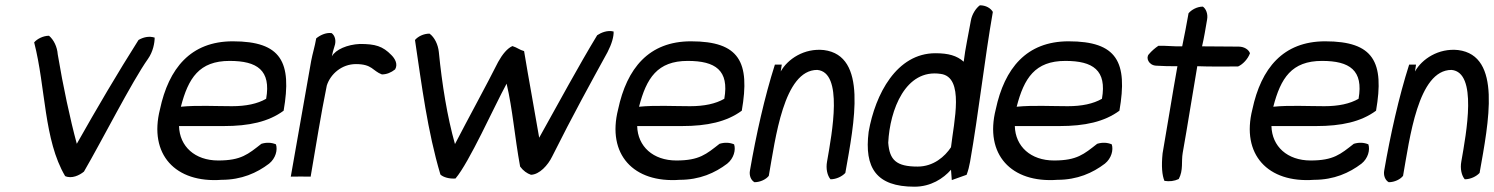

<svg xmlns="http://www.w3.org/2000/svg" viewBox="-20 -655 5642 725"><path d="M109 -495C153 -324 145 -127 226 10C251 21 280 7 297 -7C364 -122 478 -347 539 -433C558 -460 564 -493 564 -513C542 -520 520 -514 503 -504C425 -381 345 -245 270 -112C245 -204 218 -330 198 -450C196 -478 183 -505 165 -520C143 -520 120 -508 109 -495Z M584 -242C541 -72 642 37 817 24C892 24 950 -2 996 -37C1021 -57 1029 -89 1022 -110C1005 -117 987 -118 967 -112C917 -73 891 -49 804 -49C716 -49 658 -102 656 -179H825C920 -179 994 -195 1051 -237C1083 -421 1042 -499 859 -499C700 -499 617 -397 584 -242ZM663 -252C691 -360 732 -425 847 -425C951 -425 1004 -390 985 -282C952 -263 909 -254 856 -254C793 -254 724 -258 663 -252Z M1078 12C1104 11 1127 12 1153 12C1173 -103 1191 -220 1214 -332C1228 -376 1271 -413 1324 -413C1386 -413 1387 -387 1422 -374C1440 -374 1457 -381 1472 -393C1484 -414 1470 -435 1458 -447C1425 -481 1397 -489 1339 -489C1292 -487 1247 -468 1233 -442C1235 -454 1239 -467 1243 -480C1251 -502 1244 -522 1232 -530C1210 -533 1187 -521 1174 -510C1169 -480 1160 -452 1155 -425Z M1547 -504C1573 -330 1594 -161 1643 4C1653 14 1677 21 1700 19C1752 -42 1845 -251 1893 -339C1916 -241 1923 -141 1944 -26C1956 -10 1970 0 1985 5C2017 4 2049 -31 2065 -64C2144 -222 2212 -345 2274 -458C2290 -489 2298 -517 2297 -536C2274 -542 2250 -532 2235 -522C2164 -405 2092 -271 2016 -135C1999 -236 1976 -358 1959 -462C1941 -467 1934 -475 1915 -481C1896 -473 1877 -450 1861 -421C1820 -339 1746 -204 1698 -111C1669 -213 1649 -337 1637 -459C1634 -487 1621 -514 1602 -528C1579 -528 1558 -517 1547 -504Z M2314 -242C2271 -72 2372 37 2547 24C2622 24 2680 -2 2726 -37C2751 -57 2759 -89 2752 -110C2735 -117 2717 -118 2697 -112C2647 -73 2621 -49 2534 -49C2446 -49 2388 -102 2386 -179H2555C2650 -179 2724 -195 2781 -237C2813 -421 2772 -499 2589 -499C2430 -499 2347 -397 2314 -242ZM2393 -252C2421 -360 2462 -425 2577 -425C2681 -425 2734 -390 2715 -282C2682 -263 2639 -254 2586 -254C2523 -254 2454 -258 2393 -252Z M2812 -12C2808 8 2816 26 2829 33C2851 33 2873 22 2883 9C2908 -131 2939 -391 3066 -391C3165 -382 3122 -154 3103 -45C3098 -18 3104 8 3116 22C3138 22 3160 11 3172 -2C3206 -194 3257 -445 3091 -466C3017 -474 2954 -432 2928 -385L2932 -411H2906C2867 -289 2835 -145 2812 -12Z M3260 -157C3243 -21 3289 50 3433 50C3495 50 3542 19 3571 -14L3574 25L3630 5C3636 -11 3640 -27 3643 -44C3675 -226 3698 -433 3729 -610C3721 -624 3703 -635 3680 -635C3665 -624 3650 -601 3646 -577C3637 -525 3625 -473 3619 -422C3593 -445 3561 -454 3512 -454C3366 -454 3285 -300 3260 -157ZM3334 -116C3340 -240 3399 -396 3532 -376C3623 -364 3582 -196 3571 -99C3548 -64 3505 -26 3445 -26C3364 -26 3339 -51 3334 -116Z M3740 -242C3697 -72 3798 37 3973 24C4048 24 4106 -2 4152 -37C4177 -57 4185 -89 4178 -110C4161 -117 4143 -118 4123 -112C4073 -73 4047 -49 3960 -49C3872 -49 3814 -102 3812 -179H3981C4076 -179 4150 -195 4207 -237C4239 -421 4198 -499 4015 -499C3856 -499 3773 -397 3740 -242ZM3819 -252C3847 -360 3888 -425 4003 -425C4107 -425 4160 -390 4141 -282C4108 -263 4065 -254 4012 -254C3949 -254 3880 -258 3819 -252Z M4318 -450C4306 -437 4317 -409 4345 -407C4374 -405 4397 -405 4426 -405C4406 -294 4389 -184 4370 -76C4365 -28 4368 7 4377 28C4396 31 4414 29 4431 21C4449 -13 4440 -44 4446 -78C4465 -184 4482 -295 4501 -405C4551 -403 4604 -404 4655 -404C4673 -412 4692 -432 4700 -454C4695 -468 4678 -479 4657 -479C4610 -479 4565 -480 4519 -480C4527 -514 4532 -546 4538 -581C4542 -602 4534 -622 4522 -630C4500 -630 4479 -618 4468 -605C4460 -561 4453 -522 4444 -480C4412 -479 4386 -483 4354 -482C4342 -474 4329 -463 4318 -450Z M4709 -242C4666 -72 4767 37 4942 24C5017 24 5075 -2 5121 -37C5146 -57 5154 -89 5147 -110C5130 -117 5112 -118 5092 -112C5042 -73 5016 -49 4929 -49C4841 -49 4783 -102 4781 -179H4950C5045 -179 5119 -195 5176 -237C5208 -421 5167 -499 4984 -499C4825 -499 4742 -397 4709 -242ZM4788 -252C4816 -360 4857 -425 4972 -425C5076 -425 5129 -390 5110 -282C5077 -263 5034 -254 4981 -254C4918 -254 4849 -258 4788 -252Z M5207 -12C5203 8 5211 26 5224 33C5246 33 5268 22 5278 9C5303 -131 5334 -391 5461 -391C5560 -382 5517 -154 5498 -45C5493 -18 5499 8 5511 22C5533 22 5555 11 5567 -2C5601 -194 5652 -445 5486 -466C5412 -474 5349 -432 5323 -385L5327 -411H5301C5262 -289 5230 -145 5207 -12Z"/></svg>

Font: Snowfall
Style: Obl
Weight: 400
Designer: Jasper
Foundry: Cannot Into Space Fonts
Version: Version 0.9